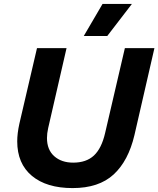

<svg xmlns="http://www.w3.org/2000/svg" viewBox="-20 -950 809 981"><path d="M408 -766 504 -930H654L528 -766ZM68 -228Q68 -268 79 -318L169 -704H320L226 -295Q220 -268 220 -245Q220 -185 257 -152Q294 -119 354 -119Q421 -119 460 -155.5Q499 -192 517 -270L618 -704H769L667 -260Q636 -128 560.5 -58.5Q485 11 351 11Q218 11 143 -51.5Q68 -114 68 -228Z"/></svg>

Font: CBA Beacon Sans Extra Bold
Style: Italic
Weight: 800
Italic angle: -13°
Designer: Wei Huang
Foundry: Wei Huang
Version: Version 1.002